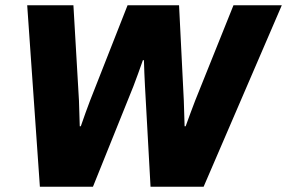

<svg xmlns="http://www.w3.org/2000/svg" viewBox="-20 -707 1087 727"><path d="M131 0H332L485 -380C496 -408 510 -448 521 -479H525C526 -450 527 -411 529 -380L550 0H751L1047 -687H864L719 -326C708 -298 694 -259 683 -229H679C678 -260 677 -299 676 -326L658 -687H463L321 -326C311 -300 297 -261 286 -229H282C281 -260 280 -299 279 -326L258 -687H83Z"/></svg>

Font: Archivo ExtraBold
Style: Italic
Weight: 800
Italic angle: -10°
Designer: Hector Gatti
Foundry: Omnibus-Type
Version: Version 2.001